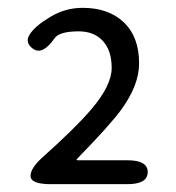

<svg xmlns="http://www.w3.org/2000/svg" viewBox="-20 -911 450 490"><path d="M110 -441Q58 -441 58 -462Q58 -482 88 -509Q173 -585 213 -632Q265 -693 265 -737.5Q265 -782 242.5 -806.5Q220 -831 181 -831Q131 -831 119 -813Q89 -770 65 -786Q42 -802 56 -823.5Q70 -845 108.5 -868Q147 -891 191 -891Q257 -891 296 -854Q335 -817 335 -749Q335 -694 290 -632Q262 -593 178 -507Q173 -502 178 -502H305Q357 -502 357 -472Q357 -441 305 -441Z"/></svg>

Font: Resource Han Rounded KR
Style: Regular
Weight: 400
Designer: Cyano Hao (round all glyphs); Ryoko NISHIZUKA 西塚涼子 (kana, bopomofo & ideographs); Paul D. Hunt (Latin, Greek & Cyrillic)
Foundry: Cyano Hao
Version: 0.990